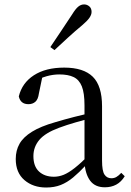

<svg xmlns="http://www.w3.org/2000/svg" viewBox="-20 -838 597 873"><path d="M189.7 14.6Q130.5 14.6 91.1 -19.1Q51.6 -52.8 51.6 -115.1Q51.6 -153.9 68.8 -184.3Q85.9 -214.6 125.4 -239Q164.9 -263.5 230.9 -282.3Q272.8 -294.9 318.8 -306.7Q364.8 -318.5 404.8 -327.7V-303.3Q364.8 -293.3 323.7 -281.5Q282.6 -269.7 248.6 -257Q185.3 -233.6 158.6 -201.7Q131.9 -169.7 131.9 -128.2Q131.9 -81.6 157.5 -58Q183.2 -34.4 225.1 -34.4Q247.6 -34.4 269.6 -43.3Q291.6 -52.2 319.7 -74.2Q347.7 -96.3 385.8 -134.4L394.5 -87.1H370.9Q339.7 -53.7 312.5 -31.1Q285.2 -8.4 256.1 3.1Q227 14.6 189.7 14.6ZM456.8 13.6Q412.1 13.6 389.8 -16.6Q367.5 -46.7 364.2 -99.7V-103.3V-359Q364.2 -415 352.1 -445.3Q339.9 -475.6 314.7 -487.6Q289.6 -499.6 250 -499.6Q221.3 -499.6 192.1 -491.4Q162.9 -483.2 129.7 -464.7L173.2 -491.9L156.8 -412.7Q153.2 -386 140.7 -375.2Q128.1 -364.3 109.4 -364.3Q73.2 -364.3 65.5 -399.7Q80.4 -461 134.1 -495.8Q187.8 -530.6 272.2 -530.6Q359.5 -530.6 401.8 -489.2Q444 -447.8 444 -354.6V-107.7Q444 -60.8 455.1 -44.2Q466.1 -27.5 486.4 -27.5Q499 -27.5 509 -33.2Q519 -38.8 531.4 -52.1L547.1 -36.7Q531.2 -10.7 508.6 1.4Q486 13.6 456.8 13.6ZM208.9 -624Q233.6 -660.9 258.2 -697.4Q282.7 -734 308.2 -772.8Q323.4 -797.6 335.7 -807.7Q348 -817.9 362.5 -817.9Q375.6 -817.9 386 -809.1Q396.4 -800.3 396.4 -783.8Q396.4 -771.1 386.5 -756.9Q376.6 -742.7 353.5 -723.1Q320.6 -695.8 289.7 -667.5Q258.7 -639.2 227.6 -610.1Z"/></svg>

Font: Noto Serif JP
Style: Regular
Weight: 200
Designer: Ryoko NISHIZUKA 西塚涼子 (kana & ideographs); Frank Grießhammer (Latin, Greek & Cyrillic); Wenlong ZHANG 张文龙 (bopomofo); San
Foundry: Adobe
Version: Version 2.001;hotconv 1.1.0;makeotfexe 2.6.0